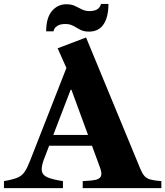

<svg xmlns="http://www.w3.org/2000/svg" viewBox="-40 -976 856 996"><path d="M-19.5 0V-36.5Q27 -44.5 50.8 -54.5Q74.5 -64.5 88.2 -85.2Q102 -106 117.5 -146L304.5 -623.5L259 -725.5L406.5 -781.5L689.5 -96.5Q699 -74.5 710 -62.2Q721 -50 741 -44.5Q761 -39 797 -36.5V0H389V-36.5Q432 -38 455.8 -43.2Q479.5 -48.5 484.5 -64.2Q489.5 -80 476.5 -113L330.5 -510.5H326.5L186 -144.5Q173.5 -108.5 177.2 -87.8Q181 -67 207 -55.8Q233 -44.5 286.5 -36.5V0ZM182 -220V-276H501V-220ZM421.5 -812Q394 -812 375.8 -822Q357.5 -832 340.2 -841.8Q323 -851.5 298 -851.5Q272 -851.5 256.2 -841Q240.5 -830.5 237.5 -813.5H199.5Q199.5 -883 229.2 -918.5Q259 -954 304.5 -954Q330.5 -954 348.8 -945.2Q367 -936.5 384.5 -927.5Q402 -918.5 424.5 -918.5Q474.5 -918.5 484 -955.5H522.5Q522.5 -887.5 497.2 -849.8Q472 -812 421.5 -812Z"/></svg>

Font: Libre Caslon Text
Style: Regular
Weight: 400
Designer: Pablo Impallari, Rodrigo Fuenzalida, Katja Schimmel
Foundry: Pablo Impallari, Rodrigo Fuenzalida
Version: Version 2.000